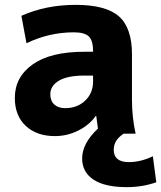

<svg xmlns="http://www.w3.org/2000/svg" viewBox="-20 -550 663 790"><path d="M363 -239H326Q258 -239 222.5 -218Q187 -197 187 -162Q187 -135 203.5 -120Q220 -105 248 -105Q298 -105 330.5 -136Q363 -167 363 -215ZM383 -21Q380 -40 376 -73H374Q347 -35 301.5 -12.5Q256 10 206 10Q131 10 86 -32Q41 -74 41 -147Q41 -233 114.5 -285Q188 -337 326 -337H363V-339Q363 -383 345.5 -400Q328 -417 284 -417Q182 -417 89 -372L68 -485Q169 -530 291 -530Q416 -530 469.5 -482.5Q523 -435 523 -327V-140Q523 -68 538 0H489Q448 26 448 66Q448 117 510 117Q559 117 609 93L623 200Q566 220 502 220Q411 220 364.5 189Q318 158 318 102Q318 40 383 -21Z"/></svg>

Font: M PLUS 1p ExtraBold
Style: Regular
Weight: 800
Version: Version 1.062